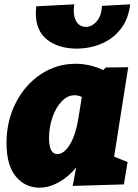

<svg xmlns="http://www.w3.org/2000/svg" viewBox="-20 -850 637 885"><path d="M571 -540 506 -128 568 -103 551 0 315 7 331 -78Q295 -34 250.5 -9.5Q206 15 162 15Q96 15 53 -36.5Q10 -88 10 -191Q10 -291 52 -374.5Q94 -458 167 -507Q240 -556 328 -556Q394 -556 456 -527L468 -539ZM341 -303 357 -403Q342 -411 324 -411Q291 -411 264 -382.5Q237 -354 221.5 -308.5Q206 -263 206 -214Q206 -140 244 -140Q276 -140 302.5 -184.5Q329 -229 341 -303ZM145 -790Q145 -799 147 -821L322 -830Q320 -812 320 -804Q320 -765 335.5 -745.5Q351 -726 375 -726Q404 -726 426 -752Q448 -778 450 -823L580 -830Q572 -762 536.5 -716.5Q501 -671 447.5 -648.5Q394 -626 333 -626Q250 -626 197.5 -667Q145 -708 145 -790Z"/></svg>

Font: Bitter Pro Black
Style: Italic
Weight: 900
Italic angle: -9°
Designer: Sol Matas, and Bitter project Authors
Foundry: Sol Matas
Version: Version 1.010